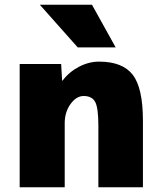

<svg xmlns="http://www.w3.org/2000/svg" viewBox="-20 -790 681 810"><path d="M244 -450Q272 -487 313.5 -508.5Q355 -530 398 -530Q497 -530 540 -474.5Q583 -419 583 -280V0H395V-260Q395 -335 381.5 -360Q368 -385 333 -385Q302 -385 277.5 -351Q253 -317 253 -270V0H63V-520H238L242 -450ZM308 -590 148 -770H368L468 -590Z"/></svg>

Font: M PLUS 1p Black
Style: Regular
Weight: 900
Version: Version 1.061